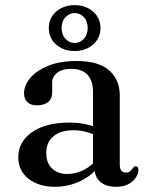

<svg xmlns="http://www.w3.org/2000/svg" viewBox="-20 -719 585 751"><path d="M350.1 -61.9V-71.9L343.7 -75.1V-360.3Q343.7 -403.6 321.9 -426.7Q300.1 -449.7 260.1 -449.7Q222.2 -449.7 203.2 -434Q184.1 -418.3 184.1 -396.4V-357.2Q184.1 -332.9 168.3 -319.9Q152.4 -307 124.4 -307Q99.9 -307 86.9 -319.6Q74 -332.3 74 -353.6Q74 -384.5 98.1 -413.6Q122.3 -442.7 168.3 -461.6Q214.3 -480.4 280 -480.4Q365.3 -480.4 406.9 -443.8Q448.5 -407.1 448.5 -345.5V-75Q448.5 -58.9 454.8 -51.5Q461 -44 471.9 -44Q484.3 -44 489.7 -49.7Q495.1 -55.4 499 -60.8Q501.6 -64 504.3 -66.4Q507 -68.7 511.1 -68.7Q516.3 -68.7 518.9 -64.9Q521.4 -61 521.4 -54.5Q521.4 -40 511.6 -24.8Q501.7 -9.5 482.6 1Q463.4 11.6 435 11.6Q395.4 11.6 372.7 -7.3Q350.1 -26.1 350.1 -61.9ZM51.5 -104.1Q51.5 -163.6 104.6 -201.6Q157.8 -239.5 252.1 -239.5Q286.1 -239.5 314.6 -233.3Q343 -227 364.8 -217.1L356.8 -189.5Q336.1 -198.2 314.2 -203.9Q292.4 -209.5 266.7 -209.5Q217 -209.5 189 -185.9Q160.9 -162.3 160.9 -121.3Q160.9 -81.2 183.8 -59.8Q206.6 -38.4 242.2 -38.4Q275.6 -38.4 306.7 -53.7Q337.7 -69 360.1 -97.2L370.6 -73.4Q340.9 -32.8 294.1 -10.6Q247.3 11.6 195 11.6Q131.6 11.6 91.5 -19.8Q51.5 -51.1 51.5 -104.1ZM271.7 -519.4Q229.6 -519.4 200.3 -544.3Q170.9 -569.2 170.9 -609.4Q170.9 -649.3 200.3 -674.1Q229.6 -698.9 271.7 -698.9Q314.6 -698.9 343.8 -673.8Q373 -648.7 373 -609.4Q373 -569.8 343.8 -544.6Q314.6 -519.4 271.7 -519.4ZM272.1 -667.8Q250.9 -667.8 235.9 -651.7Q220.9 -635.6 220.9 -609.4Q220.9 -583.4 235.9 -567.2Q250.9 -551 272.1 -551Q293.8 -551 308.4 -567.4Q322.9 -583.8 322.9 -609.4Q322.9 -635.6 308.4 -651.7Q293.8 -667.8 272.1 -667.8Z"/></svg>

Font: Fraunces
Style: Regular
Weight: 900
Version: Version 1.000;[b76b70a41]